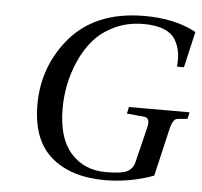

<svg xmlns="http://www.w3.org/2000/svg" viewBox="-52 -761 875 830"><g transform="rotate(5 386.0 -346.0)"><path d="M114 -285Q114 -442 209 -563Q322 -707 543 -707Q675 -707 767 -657L731 -501H701Q704 -537 699.5 -564.5Q695 -592 679.5 -618Q664 -644 629.5 -658Q595 -672 542 -672Q473 -672 417.5 -646Q362 -620 326.5 -579.5Q291 -539 267.5 -485.5Q244 -432 234 -380.5Q224 -329 224 -278Q224 -150 281.5 -85Q339 -20 434 -20Q504 -20 528 -33.5Q552 -47 558 -74L595 -225Q607 -270 578 -273L503 -280L509 -309H772L766 -280L722 -276Q702 -274 691 -225L644 -23Q541 15 432 15Q285 15 199 -59Q114 -133 114 -285Z"/></g></svg>

Font: Lingua Franca
Style: Italic
Weight: 400
Italic angle: -13°
Version: Version 1.19